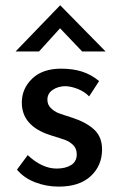

<svg xmlns="http://www.w3.org/2000/svg" viewBox="-20 -684 448 713"><path d="M43 -54 83 -108Q108 -84 135.5 -71Q163 -58 190 -58Q223 -58 244 -71Q265 -84 265 -111Q265 -132 252 -145Q239 -158 222.5 -164Q206 -170 167 -182Q61 -216 61 -303Q61 -355 99.5 -392Q138 -429 207 -429Q251 -429 285 -418Q319 -407 348 -383L311 -326Q295 -343 270.5 -353Q246 -363 224 -364Q196 -364 176 -350.5Q156 -337 156 -314Q156 -295 169 -282.5Q182 -270 196 -264.5Q210 -259 251 -246Q302 -229 330.5 -202Q359 -175 359 -129Q359 -69 317 -30Q275 9 198 9Q152 9 110.5 -7Q69 -23 43 -54ZM285 -493 203 -579 125 -493H38L203 -664H204L372 -493Z"/></svg>

Font: Josefin Sans
Style: Regular
Weight: 400
Designer: Santiago Orozco
Foundry: Typemade
Version: Version 2.000